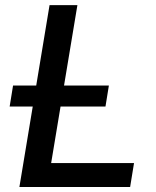

<svg xmlns="http://www.w3.org/2000/svg" viewBox="-20 -748 626 768"><path d="M57.6 0 178.2 -727.5H289.6L184.6 -95.7H516.1L500.5 0ZM18.6 -321.8 32.2 -405.8H415.5L401.9 -321.8Z"/></svg>

Font: Inter 17pt Medium
Style: Italic
Weight: 500
Italic angle: -9.3988°
Version: Version 4.001;git-66647c0bb